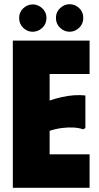

<svg xmlns="http://www.w3.org/2000/svg" viewBox="-20 -893 469 913"><path d="M406 -700V-541H216V-415Q245 -425 274.5 -431.5Q304 -438 332.5 -440Q361 -442 386 -439V-284L375 -278Q356 -285 330.5 -286.5Q305 -288 276 -284.5Q247 -281 216 -271V-159H406V0H41V-700ZM135 -742Q110 -742 90.5 -760.5Q71 -779 71 -808Q71 -835 90.5 -853.5Q110 -872 136 -872Q161 -872 181 -853.5Q201 -835 201 -808Q201 -779 181 -760.5Q161 -742 135 -742ZM311 -742Q286 -742 266 -760.5Q246 -779 246 -808Q246 -836 266 -854.5Q286 -873 311 -873Q337 -873 356.5 -854.5Q376 -836 376 -808Q376 -779 356 -760.5Q336 -742 311 -742Z"/></svg>

Font: Phudu ExtraBold
Style: Regular
Weight: 800
Version: Version 1.005;gftools[0.9.23]